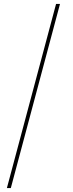

<svg xmlns="http://www.w3.org/2000/svg" viewBox="-20 -797 369 976"><path d="M35 159H15L265 -777H285Z"/></svg>

Font: IBM Plex Sans JP Thin
Style: Regular
Weight: 100
Designer: Mike Abbink; Paul van der Laan; Pieter van Rosmalen; Wujin Sim; Yejin Wi; Jinhee Kim; Boomi Park; Yona Kim; Kichan Ma
Foundry: Sandoll Inc.
Version: Version 1.001